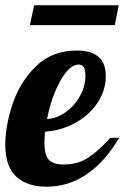

<svg xmlns="http://www.w3.org/2000/svg" viewBox="-33 -700 471 726"><path d="M96 -680 80 -605H401L416 -680ZM28 -32.5C55.3 -6.8 93.7 6 143 6C252.3 6 344 -55.7 418 -179H384C353.3 -145 325.2 -119.7 299.5 -103C273.8 -86.3 243 -78 207 -78C181.7 -78 163.3 -83.8 152 -95.5C140.7 -107.2 135 -129.3 135 -162C135 -168.7 135.7 -182 137 -202C177 -204.7 214.7 -215.5 250 -234.5C285.3 -253.5 313.7 -278.7 335 -310C356.3 -341.3 367 -375.7 367 -413C367 -477 330.3 -509 257 -509C194.3 -509 142.7 -488.8 102 -448.5C61.3 -408.2 32 -360.3 14 -305C-4 -249.7 -13 -199 -13 -153C-13 -98.3 0.7 -58.2 28 -32.5ZM215.5 -276C193.2 -260 169.7 -251.3 145 -250C155 -303.3 171.5 -351 194.5 -393C217.5 -435 241 -456 265 -456C281.7 -456 290 -442.3 290 -415C290 -387.7 283.2 -361.7 269.5 -337C255.8 -312.3 237.8 -292 215.5 -276Z"/></svg>

Font: DonutKreme
Style: Regular
Weight: 400
Designer: Impallari Type
Foundry: Impallari Type
Version: Version 2.100